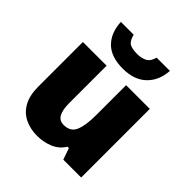

<svg xmlns="http://www.w3.org/2000/svg" viewBox="-212 -935 1094 1094"><g transform="rotate(45 335.0 -388.5)"><path d="M604 -553V0H460L436 -69H425Q399 -27 354 -8.5Q309 10 258 10Q204 10 160 -11Q116 -32 90.5 -77Q65 -122 65 -193V-553H256V-251Q256 -197 271.5 -169Q287 -141 322 -141Q376 -141 394.5 -185Q413 -229 413 -311V-553ZM532 -787Q527 -705 475.5 -655.5Q424 -606 333 -606Q238 -606 189.5 -654.5Q141 -703 137 -787H240Q251 -745 271.5 -734Q292 -723 333 -723Q365 -723 390 -735.5Q415 -748 425 -787Z"/></g></svg>

Font: Noto Sans Meetei Mayek Black
Style: Regular
Weight: 900
Designer: Monotype Design Team and Neelakash Kshetrimayum
Foundry: Monotype Imaging Inc.
Version: Version 2.002; ttfautohint (v1.8.4.7-5d5b)